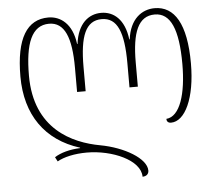

<svg xmlns="http://www.w3.org/2000/svg" viewBox="-55 -606 1029 916"><g transform="rotate(-5 460.0 -148.0)"><path d="M718 -546C657 -546 599 -505 587 -408H585C573 -506 521 -546 462 -546C402 -546 349 -505 337 -408H335C323 -506 267 -546 209 -546C107 -546 52 -460 52 -277C52 -93 142 35 306 86V88C256 90 212 102 183 121L194 142C225 124 276 112 336 112C457 112 591 170 591 250C609 250 621 240 621 223C621 165 517 104 403 83C271 59 93 -21 93 -277C93 -432 127 -516 210 -516C284 -516 315 -441 315 -296V-180H356V-296C356 -443 385 -516 462 -516C537 -516 566 -444 566 -296V-180H606V-296C606 -440 637 -516 716 -516C792 -516 827 -435 827 -269C827 -127 794 -20 728 -15C728 -4 734 5 749 5C816 5 868 -102 868 -269C868 -458 813 -546 718 -546Z"/></g></svg>

Font: Noto Serif Georgian Condensed ExtraLight
Style: Regular
Weight: 200
Width: 3
Designer: Monotype Design Team, Akaki Razmadze
Foundry: Google LLC
Version: Version 2.003